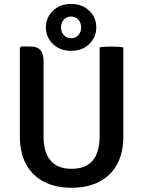

<svg xmlns="http://www.w3.org/2000/svg" viewBox="-20 -918 710 952"><path d="M591.5 -242Q591.5 -159.5 560 -102.5Q528.5 -45.5 471 -16.2Q413.5 13 334.5 13Q256.5 13 199 -16.2Q141.5 -45.5 110 -102.5Q78.5 -159.5 78.5 -242V-681L85 -687.5H129.5Q164.5 -687.5 180.2 -669.8Q196 -652 196 -613V-242Q196 -162.5 230.8 -121.8Q265.5 -81 335 -81Q405 -81 439.5 -121.8Q474 -162.5 474 -242V-683Q487.5 -685.5 503 -686.2Q518.5 -687 531 -687Q543.5 -687 560.8 -686.2Q578 -685.5 591.5 -683ZM207.5 -782Q207.5 -830.5 242.2 -864.5Q277 -898.5 332.5 -898.5Q388 -898.5 422.8 -864.5Q457.5 -830.5 457.5 -782Q457.5 -734 422.8 -700Q388 -666 332.5 -666Q277 -666 242.2 -700Q207.5 -734 207.5 -782ZM282.5 -782Q282.5 -759 296.5 -743.8Q310.5 -728.5 332.5 -728.5Q354.5 -728.5 368.5 -743.8Q382.5 -759 382.5 -782Q382.5 -805 368.5 -820.5Q354.5 -836 332.5 -836Q310.5 -836 296.5 -820.5Q282.5 -805 282.5 -782Z"/></svg>

Font: Signika Light Medium
Style: Regular
Weight: 500
Version: Version 2.003;gftools[0.9.32]